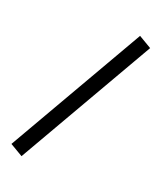

<svg xmlns="http://www.w3.org/2000/svg" viewBox="-212 -834 837 996"><g transform="rotate(30 207.0 -336.0)"><path d="M96.8 88 19.8 59.1 317.5 -760 394.4 -731.1Z"/></g></svg>

Font: Sutasoma
Style: Regular
Weight: 400
Designer: Izhar Fathurrohim, Akbar Rohmanto, Arusyal Khofiqoini
Foundry: Kiwari Kolektiv
Version: Version 1.102